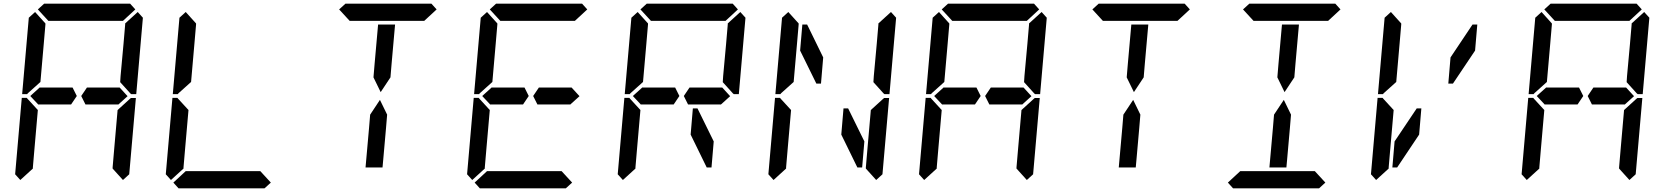

<svg xmlns="http://www.w3.org/2000/svg" viewBox="-20 -1020 9016 1040"><path d="M628 -546 671 -499 620 -453V-454H602H600H471H450H443L420 -500L451 -546H458H479H492ZM144 -500 196 -547V-546H332H373L396 -500L365 -454H208H205H188V-453ZM185 -969 219 -1000H685L713 -969L646 -907H626H490H398H262H242ZM684 -485 689 -489H716L680 -76L646 -45L590 -107V-113L599 -218L617 -424ZM726 -955 754 -924 718 -510H691L686 -514L631 -575L633 -607L649 -782L658 -887V-893ZM131 -515 127 -510H100L136 -924L170 -955L226 -893V-887L217 -782L199 -576ZM90 -45 62 -76 98 -490H125L129 -485L185 -424L167 -218L158 -113V-107Z M1447 -31 1413 0H947L919 -31L986 -93H1006H1142H1234H1370H1390ZM947 -515 943 -510H916L952 -924L986 -955L1042 -893V-887L1033 -782L1015 -576ZM906 -45 878 -76 914 -490H941L945 -485L1001 -424L983 -218L974 -113V-107Z M2009 -673 2028 -887H2120L2119 -876L2101 -673L2095 -601L2042 -521L2003 -601ZM2056 -157 2052 -113H1960L1979 -327L1985 -399L2038 -479L2077 -399L2071 -327ZM1817 -969 1851 -1000H2317L2345 -969L2278 -907H2258H2122H2030H1894H1874Z M3076 -546 3119 -499 3068 -453V-454H3050H3048H2919H2898H2891L2868 -500L2899 -546H2906H2927H2940ZM2592 -500 2644 -547V-546H2780H2821L2844 -500L2813 -454H2656H2653H2636V-453ZM2633 -969 2667 -1000H3133L3161 -969L3094 -907H3074H2938H2846H2710H2690ZM3079 -31 3045 0H2579L2551 -31L2618 -93H2638H2774H2866H3002H3022ZM2579 -515 2575 -510H2548L2584 -924L2618 -955L2674 -893V-887L2665 -782L2647 -576ZM2538 -45 2510 -76 2546 -490H2573L2577 -485L2633 -424L2615 -218L2606 -113V-107Z M3892 -546 3935 -499 3884 -453V-454H3866H3864H3735H3714H3707L3684 -500L3715 -546H3722H3743H3756ZM3408 -500 3460 -547V-546H3596H3637L3660 -500L3629 -454H3472H3469H3452V-453ZM3733 -433H3758L3846 -254L3834 -113H3808L3721 -291ZM3449 -969 3483 -1000H3949L3977 -969L3910 -907H3890H3754H3662H3526H3506ZM3990 -955 4018 -924 3982 -510H3955L3950 -514L3895 -575L3897 -607L3913 -782L3922 -887V-893ZM3395 -515 3391 -510H3364L3400 -924L3434 -955L3490 -893V-887L3481 -782L3463 -576ZM3354 -45 3326 -76 3362 -490H3389L3393 -485L3449 -424L3431 -218L3422 -113V-107Z M4549 -433H4574L4662 -254L4650 -113H4624L4537 -291ZM4427 -567H4402L4314 -746L4326 -887H4352L4439 -709ZM4764 -485 4769 -489H4796L4760 -76L4726 -45L4670 -107V-113L4679 -218L4697 -424ZM4806 -955 4834 -924 4798 -510H4771L4766 -514L4711 -575L4713 -607L4729 -782L4738 -887V-893ZM4211 -515 4207 -510H4180L4216 -924L4250 -955L4306 -893V-887L4297 -782L4279 -576ZM4170 -45 4142 -76 4178 -490H4205L4209 -485L4265 -424L4247 -218L4238 -113V-107Z M5524 -546 5567 -499 5516 -453V-454H5498H5496H5367H5346H5339L5316 -500L5347 -546H5354H5375H5388ZM5040 -500 5092 -547V-546H5228H5269L5292 -500L5261 -454H5104H5101H5084V-453ZM5081 -969 5115 -1000H5581L5609 -969L5542 -907H5522H5386H5294H5158H5138ZM5580 -485 5585 -489H5612L5576 -76L5542 -45L5486 -107V-113L5495 -218L5513 -424ZM5622 -955 5650 -924 5614 -510H5587L5582 -514L5527 -575L5529 -607L5545 -782L5554 -887V-893ZM5027 -515 5023 -510H4996L5032 -924L5066 -955L5122 -893V-887L5113 -782L5095 -576ZM4986 -45 4958 -76 4994 -490H5021L5025 -485L5081 -424L5063 -218L5054 -113V-107Z M6089 -673 6108 -887H6200L6199 -876L6181 -673L6175 -601L6122 -521L6083 -601ZM6136 -157 6132 -113H6040L6059 -327L6065 -399L6118 -479L6157 -399L6151 -327ZM5897 -969 5931 -1000H6397L6425 -969L6358 -907H6338H6202H6110H5974H5954Z M6905 -673 6924 -887H7016L7015 -876L6997 -673L6991 -601L6938 -521L6899 -601ZM6952 -157 6948 -113H6856L6875 -327L6881 -399L6934 -479L6973 -399L6967 -327ZM6713 -969 6747 -1000H7213L7241 -969L7174 -907H7154H7018H6926H6790H6770ZM7159 -31 7125 0H6659L6631 -31L6698 -93H6718H6854H6946H7082H7102Z M7956 -887H7982L7970 -746L7850 -567H7825L7837 -709ZM7667 -291 7548 -113H7522L7534 -254L7654 -433H7679ZM7475 -515 7471 -510H7444L7480 -924L7514 -955L7570 -893V-887L7561 -782L7543 -576ZM7434 -45 7406 -76 7442 -490H7469L7473 -485L7529 -424L7511 -218L7502 -113V-107Z M8788 -546 8831 -499 8780 -453V-454H8762H8760H8631H8610H8603L8580 -500L8611 -546H8618H8639H8652ZM8304 -500 8356 -547V-546H8492H8533L8556 -500L8525 -454H8368H8365H8348V-453ZM8345 -969 8379 -1000H8845L8873 -969L8806 -907H8786H8650H8558H8422H8402ZM8844 -485 8849 -489H8876L8840 -76L8806 -45L8750 -107V-113L8759 -218L8777 -424ZM8886 -955 8914 -924 8878 -510H8851L8846 -514L8791 -575L8793 -607L8809 -782L8818 -887V-893ZM8291 -515 8287 -510H8260L8296 -924L8330 -955L8386 -893V-887L8377 -782L8359 -576ZM8250 -45 8222 -76 8258 -490H8285L8289 -485L8345 -424L8327 -218L8318 -113V-107Z"/></svg>

Font: DSEG14 Classic
Style: Italic
Weight: 400
Italic angle: -5°
Designer: Keshikan(Twitter:@keshinomi_88pro)
Version: Version 0.46